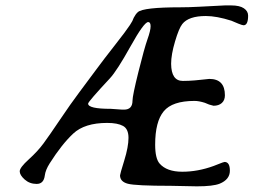

<svg xmlns="http://www.w3.org/2000/svg" viewBox="-20 -696 941 699"><path d="M431.6 -296.9Q462.4 -296.9 462.4 -329.6Q462.4 -347.7 483.9 -434.1Q505.4 -520.5 516.8 -552.7Q528.3 -585 528.3 -600.3Q528.3 -615.7 519.5 -615.7Q504.4 -615.7 455.1 -527.1Q405.8 -438.5 380.4 -411.1Q300.8 -325.7 300.8 -318.8Q300.8 -299.8 383.3 -299.8L424.8 -296.9ZM603 -463.9Q603.5 -401.4 645.5 -401.4Q667 -401.4 689 -403.3L709 -405.3Q738.3 -408.7 742.2 -408.7Q798.8 -408.7 798.8 -349.1Q798.8 -331.1 787.6 -321Q776.4 -311 757.3 -311L741.2 -315.4L725.6 -321.8Q704.1 -328.6 688 -328.6Q607.4 -328.6 576.2 -291Q544.9 -253.4 544.9 -169.4Q544.9 -119.1 561 -100.6Q586.9 -70.8 643.6 -70.8Q700.2 -70.8 757.8 -91.8L772.9 -97.7Q794.4 -106.4 797.4 -106.4Q816.9 -106.4 816.9 -74.5Q816.9 -42.5 779.8 -27.3Q755.4 -17.6 696.8 -17.6L602.5 -19.5Q473.6 -19.5 445.3 -27.1Q417 -34.7 417 -57.6Q417 -62 432.4 -111.8Q447.8 -161.6 447.8 -194.1Q447.8 -226.6 428 -237.5Q408.2 -248.5 370.1 -248.5Q288.1 -248.5 246.6 -209.7Q205.1 -170.9 161.1 -101.6Q145.5 -77.1 143.1 -57.1Q139.2 -26.4 113.5 -26.4Q87.9 -26.4 69.8 -42.5Q51.8 -58.6 51.8 -72.3Q51.8 -85.9 84.5 -115.5Q117.2 -145 138.7 -174.3Q160.2 -203.6 199 -261.2Q237.8 -318.8 268.3 -359.4Q298.8 -399.9 327.9 -439.5Q356.9 -479 398.2 -531.5Q439.5 -584 453.1 -605L461.9 -619.6L466.8 -631.3Q473.6 -644.5 481.9 -651.9Q501.5 -669.4 636.7 -669.4Q666 -669.4 703.6 -671.4L798.8 -676.3H821.3Q852.5 -676.3 867.9 -665.8Q883.3 -655.3 883.3 -639.2Q883.3 -604 866.7 -604Q862.3 -604 847.7 -609.9L822.3 -620.6Q768.6 -637.7 729.5 -637.7Q666.5 -637.7 643.6 -608.4Q631.3 -592.8 617.2 -544.9Q603 -497.1 603 -463.9Z"/></svg>

Font: Averia Libre Light
Style: Italic
Weight: 300
Italic angle: -8.5°
Version: Version 1.002